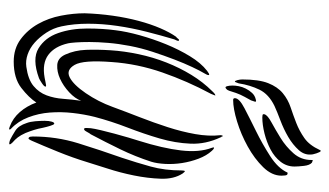

<svg xmlns="http://www.w3.org/2000/svg" viewBox="-178 -568 756 441"><g transform="rotate(90 200.5 -347.0)"><path d="M351 -316Q339 -279 322.5 -245Q306 -211 288 -177Q286 -175 282 -167.5Q278 -160 275 -162Q273 -162 273.5 -168Q274 -174 274 -177Q275 -185 278.5 -200Q282 -215 286.5 -231.5Q291 -248 295.5 -263.5Q300 -279 303 -288Q320 -342 325 -384Q330 -426 319 -455Q317 -460 319 -460Q321 -460 323 -458Q325 -456 326 -455Q337 -443 344 -424.5Q351 -406 354 -386.5Q357 -367 356 -348Q355 -329 351 -316ZM378 -388Q391 -368 390 -338Q389 -308 382.5 -276Q376 -244 366.5 -215Q357 -186 352 -169Q342 -136 328 -101.5Q314 -67 303 -42Q299 -33 297 -34Q294 -35 293.5 -38.5Q293 -42 293 -44Q293 -98 308.5 -148Q324 -198 342 -249Q353 -282 362 -314.5Q371 -347 371 -386Q371 -393 373 -393Q374 -393 375 -391.5Q376 -390 378 -388ZM178 -74Q180 -71 171 -65Q162 -59 159 -58Q115 -42 90.5 -57Q66 -72 55.5 -102Q45 -132 45 -168.5Q45 -205 49 -234Q52 -259 60.5 -289.5Q69 -320 81 -349.5Q93 -379 108.5 -404.5Q124 -430 142 -444Q144 -445 146.5 -447Q149 -449 151 -449Q154 -448 148 -438Q142 -428 133.5 -410Q125 -392 116 -368.5Q107 -345 98.5 -319Q90 -293 85 -267Q80 -241 78 -217Q76 -193 76 -174Q76 -155 77 -142Q78 -129 79 -125Q86 -94 105.5 -79.5Q125 -65 158 -71Q159 -71 168 -73Q177 -75 178 -74ZM307 3Q311 7 311 9Q311 11 306.5 10Q302 9 300 8Q292 4 280 -3.5Q268 -11 262 -30Q259 -38 258 -49.5Q257 -61 257 -71Q257 -81 259 -87.5Q261 -94 264 -93Q266 -92 268.5 -84Q271 -76 273 -67Q275 -56 278 -46.5Q281 -37 285 -27Q290 -16 295 -9.5Q300 -3 307 3ZM215 -52Q204 -35 181.5 -17.5Q159 0 121 0Q91 0 69.5 -16Q48 -32 34.5 -56Q21 -80 15.5 -108.5Q10 -137 10 -163Q11 -195 15.5 -227Q20 -259 27.5 -287Q35 -315 44.5 -337Q54 -359 64 -373Q66 -374 68.5 -377.5Q71 -381 73 -379Q74 -378 72.5 -374.5Q71 -371 70 -369Q61 -339 52.5 -305.5Q44 -272 39 -238Q34 -204 34 -171Q34 -138 40 -110Q44 -91 54.5 -75Q65 -59 77.5 -48Q90 -37 104.5 -32Q119 -27 133 -29Q162 -33 177 -45.5Q192 -58 198.5 -75.5Q205 -93 206.5 -113.5Q208 -134 211 -155Q206 -141 191.5 -127.5Q177 -114 160.5 -106.5Q144 -99 128.5 -100Q113 -101 105 -118Q95 -140 94 -166Q93 -192 95 -223Q97 -254 104 -287Q111 -320 123 -350.5Q135 -381 151.5 -408Q168 -435 189 -456L193 -460Q196 -463 199 -463Q199 -463 195 -453Q166 -399 146 -341.5Q126 -284 122 -225Q117 -160 128.5 -140Q140 -120 157 -128.5Q174 -137 193.5 -165.5Q213 -194 225 -227Q236 -257 248.5 -289Q261 -321 271.5 -353.5Q282 -386 287.5 -417Q293 -448 290 -475Q290 -480 292 -480Q293 -480 293 -479Q293 -477 294 -477Q295 -476 295 -475Q311 -441 309.5 -406Q308 -371 297.5 -335Q287 -299 272.5 -261.5Q258 -224 248 -186Q242 -162 239 -135.5Q236 -109 238 -83Q240 -57 249 -33.5Q258 -10 275 6Q277 8 277 9Q277 11 274.5 10.5Q272 10 270 9Q251 2 237 -14Q223 -30 215 -52ZM208 -556Q214 -558 213 -554Q212 -550 210 -545Q205 -536 202 -530.5Q199 -525 197 -520.5Q195 -516 193 -510.5Q191 -505 188 -495Q186 -490 184.5 -489Q183 -488 182 -487Q179 -485 177.5 -490Q176 -495 176 -503Q176 -509 177.5 -517Q179 -525 183 -533Q187 -541 193 -547.5Q199 -554 208 -556ZM171 -517Q168 -508 167 -508Q165 -508 163.5 -514Q162 -520 162 -525Q162 -563 170.5 -584.5Q179 -606 193.5 -618Q208 -630 226 -636Q244 -642 262 -649Q280 -656 296.5 -667.5Q313 -679 324 -703Q326 -708 329 -702Q332 -696 334 -687Q337 -669 324.5 -655Q312 -641 294 -630.5Q276 -620 256 -612.5Q236 -605 223 -599Q196 -586 185.5 -564.5Q175 -543 171 -517ZM205 -508Q205 -518 228 -530Q251 -542 280.5 -556.5Q310 -571 338 -589Q366 -607 376 -629H378Q382 -629 382.5 -623Q383 -617 383 -615Q383 -593 363.5 -573Q344 -553 316 -537.5Q288 -522 258.5 -513Q229 -504 209 -504Q205 -504 205 -508ZM242 -576Q244 -583 260.5 -592Q277 -601 296.5 -613Q316 -625 331.5 -642.5Q347 -660 347 -684Q347 -687 347.5 -687Q348 -687 353 -685Q359 -680 360.5 -666.5Q362 -653 362 -645Q362 -627 351 -613Q340 -599 323 -590Q306 -581 286 -576Q266 -571 249 -571Q247 -571 244 -571.5Q241 -572 242 -576Z"/></g></svg>

Font: Akronim
Style: Regular
Weight: 400
Designer: Grzegorz Klimczewski
Foundry: Fonty.PL
Version: Version 1.001